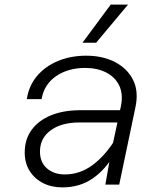

<svg xmlns="http://www.w3.org/2000/svg" viewBox="-20 -799 690 831"><path d="M436 0 461 -142 503 -338Q514 -390 496.5 -427.5Q479 -465 440 -485Q401 -505 349 -505Q275 -505 223 -469.5Q171 -434 160 -370H96Q105 -429 141 -471Q177 -513 232 -535.5Q287 -558 353 -558Q424 -558 477.5 -530.5Q531 -503 556 -453Q581 -403 566 -334L496 0ZM250 12Q203 12 166.5 -6.5Q130 -25 108.5 -59Q87 -93 87 -139Q87 -196 117 -237Q147 -278 201 -300Q255 -322 327 -322H512L501 -269H324Q246 -269 199.5 -235Q153 -201 153 -143Q153 -96 183.5 -70Q214 -44 260 -44Q326 -44 380.5 -84.5Q435 -125 477 -193V-135Q437 -65 381 -26.5Q325 12 250 12ZM337 -614 459 -779H534L396 -614Z"/></svg>

Font: Azeret Mono ExtraLight
Style: Italic
Weight: 250
Italic angle: -12°
Designer: Martin Vácha
Foundry: Displaay
Version: Version 1.002